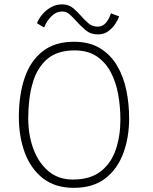

<svg xmlns="http://www.w3.org/2000/svg" viewBox="-20 -856 717 901"><path d="M326.5 25.5Q238.5 25.5 181.2 -19.5Q124 -64.5 96.2 -140Q68.5 -215.5 68.5 -306.5Q68.5 -411.5 95.8 -491Q123 -570.5 180.2 -615.2Q237.5 -660 326.5 -660Q399.5 -660 449.2 -629.8Q499 -599.5 529.2 -548.2Q559.5 -497 572.8 -432.8Q586 -368.5 586 -300.5Q586 -211 558.5 -136.8Q531 -62.5 473.8 -18.5Q416.5 25.5 326.5 25.5ZM322 -13.5Q404 -13.5 453 -52Q502 -90.5 523.5 -154.5Q545 -218.5 545 -294.5Q545 -354.5 534.8 -412.2Q524.5 -470 500 -516.8Q475.5 -563.5 434 -591.5Q392.5 -619.5 330 -619.5Q248 -619.5 200.5 -578Q153 -536.5 132.8 -464.8Q112.5 -393 112.5 -301Q112.5 -224 136.2 -158.5Q160 -93 206.8 -53.2Q253.5 -13.5 322 -13.5ZM153.5 -747Q160.5 -766 177 -786.5Q193.5 -807 217.8 -821.2Q242 -835.5 271.5 -835.5Q301.5 -835.5 322.2 -818.5Q343 -801.5 360.5 -781Q377 -762 395.2 -746.5Q413.5 -731 438.5 -731Q462 -731 477.2 -749.2Q492.5 -767.5 500.5 -793.5L539 -779Q535 -766 522.2 -745.8Q509.5 -725.5 488.8 -710Q468 -694.5 439 -694.5Q405 -694.5 381.2 -714.8Q357.5 -735 338 -757Q322.5 -774.5 307 -788.2Q291.5 -802 273.5 -802Q243 -802 220.8 -779.2Q198.5 -756.5 187 -727Z"/></svg>

Font: Grandstander Thin
Style: Regular
Weight: 100
Designer: Tyler Finck
Foundry: Etcetera Type Co
Version: Version 1.200; ttfautohint (v1.8.3)